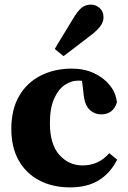

<svg xmlns="http://www.w3.org/2000/svg" viewBox="-20 -796 553 831"><path d="M284 15Q207 15 149.5 -15.5Q92 -46 60.5 -102.5Q29 -159 29 -238Q29 -322 62.5 -380Q96 -438 155.5 -468.5Q215 -499 291 -499Q345 -499 387.5 -479Q430 -459 456 -426Q482 -393 486 -353Q470 -301 418 -301Q389 -301 367 -322Q345 -343 341 -396L335 -446Q331 -447 326 -447Q321 -447 316 -447Q288 -447 260 -428Q232 -409 214 -368.5Q196 -328 196 -263Q196 -171 237 -125.5Q278 -80 337 -80Q371 -80 399.5 -92.5Q428 -105 453 -133L487 -105Q458 -47 408 -16Q358 15 284 15ZM217 -584Q230 -607 247 -634Q264 -661 295 -713Q315 -747 332 -761.5Q349 -776 374 -776Q394 -776 411 -761.5Q428 -747 428 -721Q428 -699 411.5 -679Q395 -659 365 -637Q322 -604 298.5 -586Q275 -568 255 -553Z"/></svg>

Font: Source Serif 4
Style: Bold
Weight: 700
Designer: Frank Grießhammer
Foundry: Adobe
Version: Version 4.005;hotconv 1.1.0;makeotfexe 2.6.0